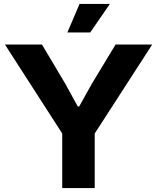

<svg xmlns="http://www.w3.org/2000/svg" viewBox="-20 -955 799 975"><path d="M296 0V-277L5 -729H193L312 -529L375 -414H382L446 -529L567 -729H753L461 -277V0ZM322 -790 384 -935H538L438 -790Z"/></svg>

Font: Mona Sans SemiExpanded
Style: Bold
Weight: 700
Width: 6
Designer: Deni Anggara
Foundry: GitHub
Version: Version 2.000